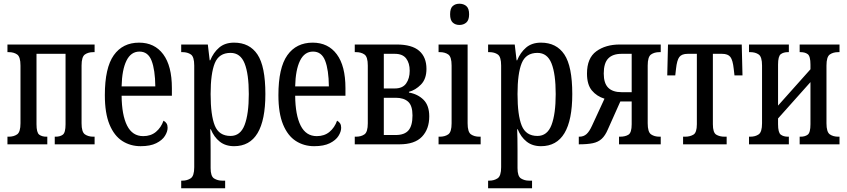

<svg xmlns="http://www.w3.org/2000/svg" viewBox="-20 -775 4548 1031"><path d="M20 0V-41H27Q54 -41 72 -53.5Q90 -66 90 -113V-423Q90 -470 72 -482.5Q54 -495 27 -495H20V-536H488V-495H481Q454 -495 436 -482.5Q418 -470 418 -423V-113Q418 -66 436 -53.5Q454 -41 481 -41H488V0H274V-41H279Q303 -41 317.5 -52Q332 -63 332 -108V-486H176V-108Q176 -63 190.5 -52Q205 -41 229 -41H234V0Z M735 10Q680 10 636.5 -18Q593 -46 568 -106.5Q543 -167 543 -264Q543 -411 591 -478.5Q639 -546 727 -546Q810 -546 856.5 -483.5Q903 -421 903 -302V-261H633Q634 -157 662.5 -100.5Q691 -44 749 -44Q790 -44 817.5 -67Q845 -90 858 -127Q869 -121 874.5 -112Q880 -103 880 -89Q880 -68 865.5 -45Q851 -22 819 -6Q787 10 735 10ZM814 -311Q813 -400 794 -449Q775 -498 729 -498Q683 -498 659 -449Q635 -400 633 -311Z M953 236V195H960Q985 195 1004 182.5Q1023 170 1023 123V-423Q1023 -470 1005 -482.5Q987 -495 960 -495H953V-536H1096L1106 -451H1109Q1126 -493 1157 -519.5Q1188 -546 1237 -546Q1320 -546 1362.5 -482.5Q1405 -419 1405 -270Q1405 10 1237 10Q1191 10 1160 -14.5Q1129 -39 1112 -81H1109Q1110 -59 1110.5 -30.5Q1111 -2 1111 33V128Q1111 172 1130 183.5Q1149 195 1172 195H1189V236ZM1218 -45Q1271 -45 1293.5 -104Q1316 -163 1316 -270Q1316 -378 1293.5 -434.5Q1271 -491 1218 -491Q1156 -491 1133.5 -436Q1111 -381 1111 -270Q1111 -156 1133.5 -100.5Q1156 -45 1218 -45Z M1667 10Q1612 10 1568.5 -18Q1525 -46 1500 -106.5Q1475 -167 1475 -264Q1475 -411 1523 -478.5Q1571 -546 1659 -546Q1742 -546 1788.5 -483.5Q1835 -421 1835 -302V-261H1565Q1566 -157 1594.5 -100.5Q1623 -44 1681 -44Q1722 -44 1749.5 -67Q1777 -90 1790 -127Q1801 -121 1806.5 -112Q1812 -103 1812 -89Q1812 -68 1797.5 -45Q1783 -22 1751 -6Q1719 10 1667 10ZM1746 -311Q1745 -400 1726 -449Q1707 -498 1661 -498Q1615 -498 1591 -449Q1567 -400 1565 -311Z M1885 0V-41H1892Q1919 -41 1937 -53.5Q1955 -66 1955 -113V-423Q1955 -470 1937 -482.5Q1919 -495 1892 -495H1885V-536H2110Q2192 -536 2231 -502Q2270 -468 2270 -405Q2270 -351 2240.5 -321Q2211 -291 2176 -282V-278Q2223 -270 2254 -239.5Q2285 -209 2285 -150Q2285 -82 2246 -41Q2207 0 2125 0ZM2041 -300H2100Q2142 -300 2161 -327Q2180 -354 2180 -395Q2180 -436 2161 -461Q2142 -486 2100 -486H2041ZM2041 -50H2105Q2152 -50 2173.5 -75Q2195 -100 2195 -155Q2195 -208 2171.5 -229Q2148 -250 2105 -250H2041Z M2447 -641Q2425 -641 2411 -654Q2397 -667 2397 -698Q2397 -730 2411 -742.5Q2425 -755 2447 -755Q2469 -755 2484 -742.5Q2499 -730 2499 -698Q2499 -667 2484 -654Q2469 -641 2447 -641ZM2335 0V-41H2342Q2369 -41 2387 -53.5Q2405 -66 2405 -113V-423Q2405 -470 2387 -482.5Q2369 -495 2342 -495H2335V-536H2491V-113Q2491 -66 2509 -53.5Q2527 -41 2554 -41H2561V0Z M2601 236V195H2608Q2633 195 2652 182.5Q2671 170 2671 123V-423Q2671 -470 2653 -482.5Q2635 -495 2608 -495H2601V-536H2744L2754 -451H2757Q2774 -493 2805 -519.5Q2836 -546 2885 -546Q2968 -546 3010.5 -482.5Q3053 -419 3053 -270Q3053 10 2885 10Q2839 10 2808 -14.5Q2777 -39 2760 -81H2757Q2758 -59 2758.5 -30.5Q2759 -2 2759 33V128Q2759 172 2778 183.5Q2797 195 2820 195H2837V236ZM2866 -45Q2919 -45 2941.5 -104Q2964 -163 2964 -270Q2964 -378 2941.5 -434.5Q2919 -491 2866 -491Q2804 -491 2781.5 -436Q2759 -381 2759 -270Q2759 -156 2781.5 -100.5Q2804 -45 2866 -45Z M3088 0V-41H3091Q3114 -41 3129.5 -55Q3145 -69 3159 -100L3226 -245Q3184 -258 3158 -289.5Q3132 -321 3132 -380Q3132 -463 3182 -499.5Q3232 -536 3308 -536H3528V-495H3521Q3494 -495 3476 -482.5Q3458 -470 3458 -423V-113Q3458 -66 3476 -53.5Q3494 -41 3521 -41H3528V0H3304V-41H3309Q3338 -41 3355 -52Q3372 -63 3372 -108V-230H3311L3244 -80Q3230 -47 3211 -29.5Q3192 -12 3163 -6Q3134 0 3088 0ZM3318 -280H3372V-486H3318Q3270 -486 3246 -461Q3222 -436 3222 -380Q3222 -328 3246 -304Q3270 -280 3318 -280Z M3648 0V-41H3659Q3685 -41 3703.5 -52Q3722 -63 3722 -108V-486H3673Q3641 -486 3628 -469Q3615 -452 3610 -405L3606 -370H3563L3567 -536H3963L3967 -370H3924L3920 -405Q3915 -452 3902 -469Q3889 -486 3857 -486H3808V-108Q3808 -63 3826 -52Q3844 -41 3871 -41H3882V0Z M4002 0V-41H4009Q4036 -41 4054 -53.5Q4072 -66 4072 -113V-423Q4072 -470 4054 -482.5Q4036 -495 4009 -495H4002V-536H4216V-495H4211Q4187 -495 4172.5 -484Q4158 -473 4158 -428V-208L4332 -403V-428Q4332 -473 4317.5 -484Q4303 -495 4279 -495H4274V-536H4488V-495H4481Q4454 -495 4436 -482.5Q4418 -470 4418 -423V-113Q4418 -66 4436 -53.5Q4454 -41 4481 -41H4488V0H4274V-41H4279Q4303 -41 4317.5 -52Q4332 -63 4332 -108V-334L4158 -139V-108Q4158 -63 4172.5 -52Q4187 -41 4211 -41H4216V0Z"/></svg>

Font: Noto Serif ExtraCondensed
Style: Regular
Weight: 400
Width: 2
Designer: Monotype Design Team
Foundry: Monotype Imaging Inc.
Version: Version 2.015